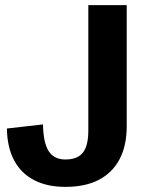

<svg xmlns="http://www.w3.org/2000/svg" viewBox="-20 -720 578 750"><path d="M235 10Q164 10 113 -16.5Q62 -43 35 -94Q8 -145 7 -218L148 -234Q149 -163 170 -130Q191 -97 235 -97Q283 -97 304 -124Q325 -151 325 -210V-700H475V-227Q475 -151 447 -98Q419 -45 366 -17.5Q313 10 235 10Z"/></svg>

Font: Pathway Extreme SemiCondensed
Style: Bold
Weight: 700
Width: 4
Version: Version 1.001;gftools[0.9.26]